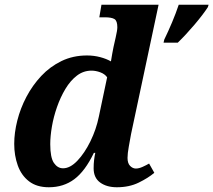

<svg xmlns="http://www.w3.org/2000/svg" viewBox="-20 -780 900 810"><path d="M673 -613Q690 -648 706 -686Q722 -724 734 -760H860L857 -750Q837 -719 801 -676.5Q765 -634 730 -600H670ZM186 10Q135 10 102.5 -15Q70 -40 55 -82Q40 -124 40 -173Q40 -220 53 -271.5Q66 -323 91.5 -371.5Q117 -420 154 -459.5Q191 -499 239.5 -522.5Q288 -546 347 -546Q376 -546 402.5 -539Q429 -532 448 -521Q450 -534 453.5 -553.5Q457 -573 459 -582L468 -622Q475 -652 475 -665Q475 -692 463 -699.5Q451 -707 422 -707H399L408 -760H649L533 -215Q529 -193 523.5 -162.5Q518 -132 518 -114Q518 -91 529 -80Q540 -69 553 -69Q566 -69 581.5 -76Q597 -83 609 -90L631 -51Q605 -29 565 -9.5Q525 10 473 10Q430 10 402.5 -10Q375 -30 375 -70Q375 -89 377 -105.5Q379 -122 382 -135H376Q339 -58 293.5 -24Q248 10 186 10ZM246 -70Q276 -70 306.5 -102Q337 -134 361.5 -184Q386 -234 397 -288L432 -454Q422 -468 403 -475Q384 -482 366 -482Q332 -482 304.5 -461Q277 -440 256 -405Q235 -370 220.5 -328.5Q206 -287 199 -246Q192 -205 192 -172Q192 -115 207.5 -92.5Q223 -70 246 -70Z"/></svg>

Font: Noto Serif
Style: Bold Italic
Weight: 700
Italic angle: -12°
Designer: Monotype Design Team
Foundry: Monotype Imaging Inc.
Version: Version 2.013